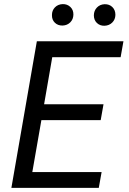

<svg xmlns="http://www.w3.org/2000/svg" viewBox="-20 -911 627 931"><path d="M468.3 -328.6H180.7L136.7 -76.7H472.7L459 0H35.2L158.7 -710.9H578.6L564.9 -633.8H233.4L193.8 -405.3H481.9ZM231.9 -837.9Q231.9 -860.4 246.3 -875.2Q260.7 -890.1 283.7 -891.1Q306.2 -891.6 321.3 -877.2Q336.4 -862.8 335.9 -839.8Q335.4 -817.4 320.8 -802.7Q306.2 -788.1 283.7 -787.1Q260.7 -786.6 246.1 -800.8Q231.4 -814.9 231.9 -837.9ZM435.1 -836.9Q435.5 -859.4 450 -874.5Q464.4 -889.6 487.3 -890.6Q510.3 -891.1 524.9 -876.7Q539.6 -862.3 539.6 -838.9Q539.1 -816.4 524.4 -801.8Q509.8 -787.1 486.8 -786.1Q464.4 -785.6 449.7 -799.8Q435.1 -814 435.1 -836.9Z"/></svg>

Font: TypoPRO Roboto Mono
Style: Italic
Weight: 400
Designer: Google
Version: Version 2.000986; 2015; ttfautohint (v1.3)